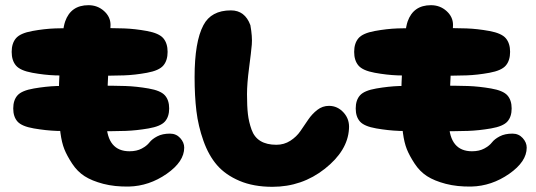

<svg xmlns="http://www.w3.org/2000/svg" viewBox="-20 -720 2065 740"><path d="M477 -1Q555 -3 622.5 -50Q690 -97 690 -151Q690 -171 674.5 -188Q659 -205 635 -205Q606 -205 586 -194.5Q566 -184 556 -171Q546 -158 526.5 -147.5Q507 -137 479 -137Q394 -137 390 -244Q389 -281 397.5 -444.5Q406 -608 406 -624Q406 -655 381 -677.5Q356 -700 321 -700Q253 -700 231 -637Q220 -605 213 -500Q206 -395 206 -318Q206 -286 207 -265.5Q208 -245 213 -207.5Q218 -170 228 -145Q238 -120 258 -89.5Q278 -59 306 -41Q334 -23 378 -11.5Q422 0 477 -1ZM198.5 -215.5Q240 -214 331 -214Q422 -214 464 -215.5Q506 -217 552.5 -225Q599 -233 615.5 -251.5Q632 -270 632 -302Q632 -334 615.5 -352.5Q599 -371 552.5 -379Q506 -387 464 -388.5Q422 -390 331 -390Q240 -390 198.5 -388.5Q157 -387 110.5 -379Q64 -371 47.5 -352.5Q31 -334 31 -302Q31 -270 47.5 -251.5Q64 -233 110.5 -225Q157 -217 198.5 -215.5ZM192.5 -429.5Q234 -428 325 -428Q416 -428 458 -429.5Q500 -431 546.5 -439.5Q593 -448 609.5 -467.5Q626 -487 626 -520Q626 -553 609.5 -572.5Q593 -592 546.5 -600.5Q500 -609 458 -610.5Q416 -612 325 -612Q234 -612 192.5 -610.5Q151 -609 104.5 -600.5Q58 -592 41.5 -572.5Q25 -553 25 -520Q25 -487 41.5 -467.5Q58 -448 104.5 -439.5Q151 -431 192.5 -429.5Z M1030 0Q1144 0 1232 -69.5Q1320 -139 1325 -223Q1328 -260 1304.5 -286Q1281 -312 1248 -312Q1223 -312 1203 -296.5Q1183 -281 1168 -259Q1153 -237 1138 -215Q1123 -193 1099 -177.5Q1075 -162 1045 -162Q1008 -162 984 -176.5Q960 -191 949.5 -220.5Q939 -250 935.5 -280Q932 -310 932 -357Q932 -398 940 -458.5Q948 -519 950.5 -548.5Q953 -578 945 -623Q924 -680 870 -680Q794 -680 764 -623Q730 -559 730 -423Q730 -350 737 -292Q744 -234 764 -177.5Q784 -121 816.5 -83.5Q849 -46 903 -23Q957 0 1030 0Z M1797 -1Q1875 -3 1942.5 -50Q2010 -97 2010 -151Q2010 -171 1994.5 -188Q1979 -205 1955 -205Q1926 -205 1906 -194.5Q1886 -184 1876 -171Q1866 -158 1846.5 -147.5Q1827 -137 1799 -137Q1714 -137 1710 -244Q1709 -281 1717.5 -444.5Q1726 -608 1726 -624Q1726 -655 1701 -677.5Q1676 -700 1641 -700Q1573 -700 1551 -637Q1540 -605 1533 -500Q1526 -395 1526 -318Q1526 -286 1527 -265.5Q1528 -245 1533 -207.5Q1538 -170 1548 -145Q1558 -120 1578 -89.5Q1598 -59 1626 -41Q1654 -23 1698 -11.5Q1742 0 1797 -1ZM1518.5 -215.5Q1560 -214 1651 -214Q1742 -214 1784 -215.5Q1826 -217 1872.5 -225Q1919 -233 1935.5 -251.5Q1952 -270 1952 -302Q1952 -334 1935.5 -352.5Q1919 -371 1872.5 -379Q1826 -387 1784 -388.5Q1742 -390 1651 -390Q1560 -390 1518.5 -388.5Q1477 -387 1430.5 -379Q1384 -371 1367.5 -352.5Q1351 -334 1351 -302Q1351 -270 1367.5 -251.5Q1384 -233 1430.5 -225Q1477 -217 1518.5 -215.5ZM1512.5 -429.5Q1554 -428 1645 -428Q1736 -428 1778 -429.5Q1820 -431 1866.5 -439.5Q1913 -448 1929.5 -467.5Q1946 -487 1946 -520Q1946 -553 1929.5 -572.5Q1913 -592 1866.5 -600.5Q1820 -609 1778 -610.5Q1736 -612 1645 -612Q1554 -612 1512.5 -610.5Q1471 -609 1424.5 -600.5Q1378 -592 1361.5 -572.5Q1345 -553 1345 -520Q1345 -487 1361.5 -467.5Q1378 -448 1424.5 -439.5Q1471 -431 1512.5 -429.5Z"/></svg>

Font: Cherry Bomb
Style: Regular
Weight: 400
Designer: satsuyako
Foundry: satsuyako
Version: Version 4.0